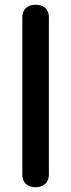

<svg xmlns="http://www.w3.org/2000/svg" viewBox="-20 -779 300 809"><path d="M74 -43V-706Q74 -731 89 -745Q104 -759 130 -759Q156 -759 171 -745Q186 -731 186 -706V-43Q186 -19 170.5 -4.5Q155 10 130 10Q104 10 89 -4Q74 -18 74 -43Z"/></svg>

Font: Kodchasan SemiBold
Style: Regular
Weight: 600
Version: Version 1.000; ttfautohint (v1.6)